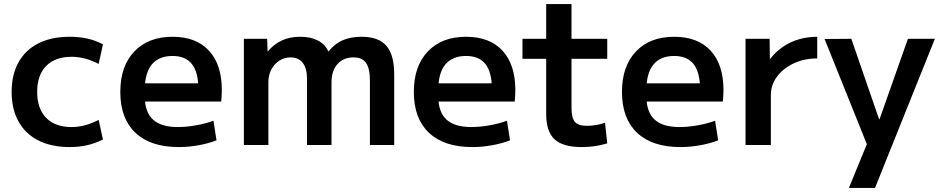

<svg xmlns="http://www.w3.org/2000/svg" viewBox="-20 -710 4601 940"><path d="M322 10Q232 10 168.5 -22Q105 -54 71 -114.5Q37 -175 37 -260Q37 -345 71 -405.5Q105 -466 168.5 -498Q232 -530 322 -530Q367 -530 406.5 -521.5Q446 -513 484 -493L463 -397Q428 -415 395.5 -423.5Q363 -432 330 -432Q250 -432 206 -387Q162 -342 162 -260Q162 -178 206 -133Q250 -88 330 -88Q363 -88 395.5 -96.5Q428 -105 463 -123L484 -27Q446 -8 406.5 1Q367 10 322 10Z M855 10Q717 10 643 -60Q569 -130 569 -260Q569 -386 637.5 -458Q706 -530 825 -530Q940 -530 1003 -462Q1066 -394 1066 -269Q1066 -255 1065 -238Q1064 -221 1063 -213H637V-302H969L951 -275Q951 -357 919.5 -396.5Q888 -436 825 -436Q758 -436 723.5 -394.5Q689 -353 689 -272V-237Q689 -161 729 -124.5Q769 -88 850 -88Q892 -88 940 -96.5Q988 -105 1025 -119L1040 -23Q1002 -8 953 1Q904 10 855 10Z M1174 0V-520H1288L1290 -459H1292Q1320 -493 1359 -511.5Q1398 -530 1450 -530Q1501 -530 1536.5 -511.5Q1572 -493 1587 -459H1589Q1619 -496 1658 -513Q1697 -530 1750 -530Q1834 -530 1872 -485.5Q1910 -441 1910 -346V0H1791V-316Q1791 -375 1772 -402Q1753 -429 1711 -429Q1661 -429 1632 -396Q1603 -363 1603 -308V0H1483V-325Q1483 -376 1462 -402.5Q1441 -429 1402 -429Q1372 -429 1347.5 -413Q1323 -397 1308.5 -370Q1294 -343 1294 -308V0Z M2292 10Q2154 10 2080 -60Q2006 -130 2006 -260Q2006 -386 2074.5 -458Q2143 -530 2262 -530Q2377 -530 2440 -462Q2503 -394 2503 -269Q2503 -255 2502 -238Q2501 -221 2500 -213H2074V-302H2406L2388 -275Q2388 -357 2356.5 -396.5Q2325 -436 2262 -436Q2195 -436 2160.5 -394.5Q2126 -353 2126 -272V-237Q2126 -161 2166 -124.5Q2206 -88 2287 -88Q2329 -88 2377 -96.5Q2425 -105 2462 -119L2477 -23Q2439 -8 2390 1Q2341 10 2292 10Z M2828 10Q2736 10 2695 -28Q2654 -66 2654 -152V-422H2538V-520H2654V-690H2778V-520H2953V-422H2778V-183Q2778 -133 2794.5 -113.5Q2811 -94 2853 -94Q2875 -94 2899 -98Q2923 -102 2942 -109L2953 -8Q2919 2 2889 6Q2859 10 2828 10Z M3311 10Q3173 10 3099 -60Q3025 -130 3025 -260Q3025 -386 3093.5 -458Q3162 -530 3281 -530Q3396 -530 3459 -462Q3522 -394 3522 -269Q3522 -255 3521 -238Q3520 -221 3519 -213H3093V-302H3425L3407 -275Q3407 -357 3375.5 -396.5Q3344 -436 3281 -436Q3214 -436 3179.5 -394.5Q3145 -353 3145 -272V-237Q3145 -161 3185 -124.5Q3225 -88 3306 -88Q3348 -88 3396 -96.5Q3444 -105 3481 -119L3496 -23Q3458 -8 3409 1Q3360 10 3311 10Z M3630 0V-520H3748L3749 -422H3751Q3777 -456 3812.5 -480.5Q3848 -505 3891 -517.5Q3934 -530 3981 -530V-424Q3918 -424 3866.5 -400Q3815 -376 3784.5 -335.5Q3754 -295 3754 -245V0Z M4136 210 4224 -4 4017 -519 4148 -520 4284 -126H4286L4425 -520H4557L4264 210Z"/></svg>

Font: M PLUS 1 SemiBold
Style: Regular
Weight: 600
Designer: Coji Morishita
Foundry: UNDERFOREST DESIGN
Version: Version 1.001